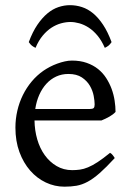

<svg xmlns="http://www.w3.org/2000/svg" viewBox="-20 -701 502 736"><path d="M242.2 -417.5Q216.8 -417.5 195.6 -407.7Q174.3 -397.9 158 -380.1Q141.6 -362.3 130.6 -337.6Q119.6 -313 115.2 -283.2H324.2Q335.4 -283.2 339.1 -286.9Q342.8 -290.5 342.8 -300.8Q342.8 -314 339.1 -333.7Q335.4 -353.5 324.5 -372.3Q313.5 -391.1 293.7 -404.3Q273.9 -417.5 242.2 -417.5ZM422.9 -272Q414.1 -262.2 399.4 -253.9Q384.8 -245.6 369.1 -239.3H112.3Q112.8 -201.2 122.8 -166.7Q132.8 -132.3 151.6 -106.2Q170.4 -80.1 197 -64.5Q223.6 -48.8 256.8 -48.8Q272 -48.8 286.4 -50.8Q300.8 -52.7 317.4 -59.6Q334 -66.4 354.2 -79.6Q374.5 -92.8 401.9 -115.2Q408.2 -111.8 412.8 -105.5Q417.5 -99.1 419.9 -95.2Q387.2 -59.6 362.5 -37.8Q337.9 -16.1 316.2 -4.4Q294.4 7.3 273.2 11Q252 14.6 227.1 14.6Q189.5 14.6 155.5 -1.5Q121.6 -17.6 95.7 -47.1Q69.8 -76.7 54.4 -118.4Q39.1 -160.2 39.1 -211.9Q39.1 -244.6 46.4 -276.4Q53.7 -308.1 67.6 -336.4Q81.5 -364.7 101.6 -388.7Q121.6 -412.6 147 -430.2Q157.7 -437.5 171.1 -444.6Q184.6 -451.7 199.2 -457Q213.9 -462.4 228.3 -465.6Q242.7 -468.8 255.9 -468.8Q287.6 -468.8 312.5 -460Q337.4 -451.2 356 -436.3Q374.5 -421.4 387.2 -401.6Q399.9 -381.8 408 -359.9Q416 -337.9 419.4 -315.2Q422.9 -292.5 422.9 -272ZM90.3 -539.6Q105 -579.1 123.3 -606Q141.6 -632.8 161.9 -649.7Q182.1 -666.5 204.1 -673.8Q226.1 -681.2 248 -681.2Q272 -681.2 294.4 -673.8Q316.9 -666.5 337.2 -649.7Q357.4 -632.8 375.2 -606Q393.1 -579.1 407.7 -539.6Q401.9 -530.8 396 -526.1Q390.1 -521.5 381.8 -517.6Q369.6 -545.4 353.8 -564.5Q337.9 -583.5 320.3 -595Q302.7 -606.4 284.4 -611.6Q266.1 -616.7 250 -616.7Q232.9 -616.7 214.1 -611.6Q195.3 -606.4 177.5 -595Q159.7 -583.5 143.8 -564.5Q127.9 -545.4 116.2 -517.6Q107.9 -521.5 102.1 -526.1Q96.2 -530.8 90.3 -539.6Z"/></svg>

Font: Noto Serif Devanagari
Style: Bold
Weight: 700
Designer: Monotype Design Team
Foundry: Monotype Imaging Inc.
Version: Version 1.01